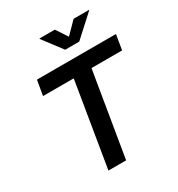

<svg xmlns="http://www.w3.org/2000/svg" viewBox="-217 -1083 1128 1220"><g transform="rotate(-30 346.5 -473.0)"><path d="M95.2 -617.7 113.8 -727.5H693.4L675.3 -617.7H450.7L348.1 0H218.3L320.3 -617.7ZM371.1 -945.8 426.3 -861.8 508.8 -945.8H621.6L621.1 -942.4L467.3 -802.2H364.3L258.3 -942.4L258.8 -945.8Z"/></g></svg>

Font: Inter 17pt SemiBold
Style: Italic
Weight: 600
Italic angle: -9.3988°
Version: Version 4.001;git-66647c0bb